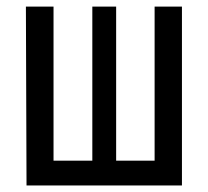

<svg xmlns="http://www.w3.org/2000/svg" viewBox="-20 -570 639 590"><path d="M61.5 0 59.6 -549.8H144.5V-76.2H263.7V-549.8H336.9V-76.2H455.1V-549.8H539.1V0Z"/></svg>

Font: UDEV Gothic 35
Style: Regular
Weight: 400
Version: v2.1.0; ttfautohint (v1.8.4.7-5d5b-dirty) -l 6 -r 45 -G 200 